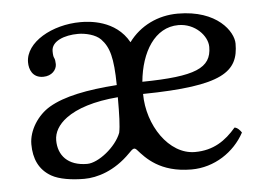

<svg xmlns="http://www.w3.org/2000/svg" viewBox="-40 -490 767 551"><g transform="rotate(-5 343.5 -214.5)"><path d="M265 -384C288 -360 297 -329 298 -250C211.2 -243.9 145.1 -230.6 102 -205.2C66 -184 39 -142 39 -102C39 -60.4 53.5 -27.6 88 -8C109.9 4.5 146 10 182 10C219.1 10 270 -5 316 -52C327.9 -64.1 332 -68 340 -59C361.3 -35.1 400 10 491 10C557 10 615 -29 644 -83C640.7 -88.3 632.7 -98.2 624 -99C594 -64 559 -39 505 -39C430 -39 371 -128 371 -218C602 -221 648 -258 648 -339C648 -373 604 -439 490 -439C433 -439 381 -414 348 -369C311 -436 234 -439 210 -439C128 -439 50 -395 50 -337C50 -317 59 -292 90 -292C115 -292 129 -309 129 -325C129 -332 128 -339 126 -343C124 -346 123 -353 123 -363C123 -392 161 -406 200 -406C221 -406 250.3 -399.3 265 -384ZM298 -215C298 -165 297 -132 293 -113C278 -73 226 -32 194 -32C138 -32 111 -64 111 -107C111 -129.7 123.3 -151.7 148 -169.9C178.7 -192.6 228.7 -209.5 298 -215ZM372 -253C380 -338 421 -406 489 -406C537 -406 572 -368 572 -336C572 -275 525 -255 372 -253Z"/></g></svg>

Font: Libertinus Math
Style: Regular
Weight: 400
Designer: Philipp H. Poll
Foundry: Khaled Hosny
Version: Version 6.2